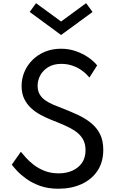

<svg xmlns="http://www.w3.org/2000/svg" viewBox="-20 -1138 723 1174"><path d="M336.5 16Q274.5 16 226 -1.2Q177.5 -18.5 142.5 -43.5Q107.5 -68.5 85 -92.8Q62.5 -117 52 -131L107.5 -210Q119 -196 138.5 -174Q158 -152 186.5 -130Q215 -108 253 -93Q291 -78 339 -78Q384.5 -78 421.5 -94Q458.5 -110 480.8 -141.5Q503 -173 503 -219.5Q503 -259 487 -286.8Q471 -314.5 442.5 -334.5Q414 -354.5 376 -371.2Q338 -388 294 -405Q263 -417.5 231 -434.2Q199 -451 172 -475.2Q145 -499.5 128.5 -533Q112 -566.5 112 -612Q112 -658 129.5 -699Q147 -740 179 -771.8Q211 -803.5 255.2 -821.8Q299.5 -840 353.5 -840Q401.5 -840 444.2 -825Q487 -810 520.5 -786.8Q554 -763.5 574 -738L526.5 -663.5Q510 -685 484.5 -704.2Q459 -723.5 426 -735.5Q393 -747.5 355 -747.5Q308.5 -747.5 276.2 -728.2Q244 -709 227 -678.5Q210 -648 210 -613.5Q210 -582.5 222.8 -561Q235.5 -539.5 257 -524.5Q278.5 -509.5 305.5 -498Q332.5 -486.5 361 -476Q412 -456 457.5 -434.8Q503 -413.5 537.5 -385.2Q572 -357 591.8 -317.5Q611.5 -278 611.5 -222Q611.5 -146.5 575.8 -93.2Q540 -40 478 -12Q416 16 336.5 16ZM353.5 -924 161.5 -1065 200.5 -1118.5 353.5 -1006.5 506.5 -1118.5 546 -1065Z"/></svg>

Font: Spartan Thin Medium
Style: Regular
Weight: 500
Version: Version 1.004